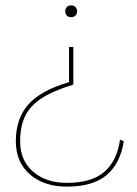

<svg xmlns="http://www.w3.org/2000/svg" viewBox="-20 -520 509 715"><path d="M223 -478Q223 -488 229 -494Q235 -500 245 -500Q255 -500 261 -494Q267 -488 267 -478Q267 -468 261 -462Q255 -456 245 -456Q235 -456 229 -462Q223 -468 223 -478ZM39 6Q39 -79 86 -131.5Q133 -184 237 -214V-345H253V-205Q178 -182 135 -154Q92 -126 73.5 -87.5Q55 -49 55 6Q55 78 103.5 119.5Q152 161 229 161Q321 161 368.5 120Q416 79 427 0L441 6Q428 89 377 132Q326 175 229 175Q144 175 91.5 129.5Q39 84 39 6Z"/></svg>

Font: Work Sans Thin
Style: Regular
Weight: 260
Designer: Wei Huang
Foundry: Wei Huang
Version: Version 1.500